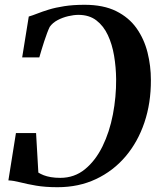

<svg xmlns="http://www.w3.org/2000/svg" viewBox="-20 -772 664 801"><path d="M333 -752Q411.5 -752 464.8 -725.5Q518 -699 549.8 -654Q581.5 -609 595.5 -553Q609.5 -497 609.5 -438.5Q610 -342.5 582.5 -261Q555 -179.5 503.5 -119Q452 -58.5 380.2 -24.8Q308.5 9 220 9Q169 9 131 2.5Q93 -4 65 -11.2Q37 -18.5 15 -19.5L46.5 -217H130.5L140 -52Q149.5 -46 162.2 -41Q175 -36 192.2 -33Q209.5 -30 231.5 -30Q290.5 -30 334.5 -66Q378.5 -102 407.8 -161.8Q437 -221.5 451 -294.5Q465 -367.5 464.5 -441.5Q464 -491.5 456 -539.2Q448 -587 430 -625.5Q412 -664 382 -687Q352 -710 307 -710Q288 -710 264.5 -704.5Q241 -699 220.2 -688Q199.5 -677 187.5 -660Q182.5 -650 176.5 -634Q170.5 -618 164.5 -599.8Q158.5 -581.5 153.2 -563.8Q148 -546 144 -532.5H72.5L100 -703Q115.5 -707.5 135.8 -715.5Q156 -723.5 183.5 -732Q211 -740.5 248 -746.2Q285 -752 333 -752Z"/></svg>

Font: Merriweather 96pt SemiBold
Style: Italic
Weight: 600
Italic angle: -7.8°
Version: Version 2.101